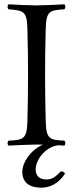

<svg xmlns="http://www.w3.org/2000/svg" viewBox="-20 -670 343 890"><path d="M281.4 135C277.4 128 271.4 124 262.4 124C240.4 146 224.4 162 195.4 162C158.4 162 145.4 141 145.4 115C145.4 72.6 187.1 12.3 249.3 3.2C259.5 3.8 269.4 4.3 278.5 5C284.5 -1 284.5 -12 278.5 -18C208.5 -21 194 -26 192 -109C190 -191.5 189 -237 189 -320C189 -403 189.5 -452 192 -536C194.5 -619 208.5 -622 278.5 -627C284.5 -633 284.5 -644 278.5 -650C241.5 -648 179 -645 149 -645C119 -645 51.5 -648 19.5 -650C13.5 -644 13.5 -633 19.5 -627C89.5 -621 105 -619 107 -536C109 -453 110 -404 110 -321C110 -238 109 -192 107 -109C105 -26 89.5 -21 19.5 -18C13.5 -12 13.5 -1 19.5 5C58.5 3 119.5 0 149.5 0C157.6 0 167.7 0.1 178.9 0.4C118.9 27.5 83.4 84.7 83.4 126C83.4 180 121.4 200 171.4 200C212.4 200 252.4 180 281.4 135Z"/></svg>

Font: Libertinus Serif Display
Style: Regular
Weight: 400
Designer: Philipp H. Poll
Foundry: Khaled Hosny
Version: Version 6.1